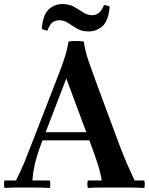

<svg xmlns="http://www.w3.org/2000/svg" viewBox="-30 -925 736 947"><path d="M-8 2Q-12 -17 -8 -35H49Q72 -80 89.5 -122.5Q107 -165 124 -210L244 -519Q254 -545 267 -578.5Q280 -612 291.5 -649Q303 -686 308 -720Q318 -722 331.5 -722.5Q345 -723 359 -722.5Q373 -722 383 -720L297 -538L171 -210Q154 -165 143.5 -122.5Q133 -80 130 -35H216Q220 -17 216 2Q175 0 140 0Q105 0 88 0Q70 0 48.5 0Q27 0 -8 2ZM634 -35H682Q686 -17 682 2Q659 1 640.5 0.5Q622 0 601.5 0Q581 0 552 0Q510 0 473.5 0Q437 0 403 2Q399 -17 403 -35H472Q464 -80 450 -122.5Q436 -165 419 -210L297 -538L383 -720Q391 -669 407.5 -622Q424 -575 448 -509L559 -210Q576 -165 594.5 -122Q613 -79 634 -35ZM432 -233H170V-273H432ZM483 -900Q499 -899 511 -892Q505 -823 476 -796.5Q447 -770 407 -770Q374 -770 350 -784Q326 -798 306.5 -811.5Q287 -825 263 -825Q244 -825 229.5 -815Q215 -805 204 -774Q187 -776 176 -783Q182 -852 210 -878.5Q238 -905 278 -905Q311 -905 335 -891.5Q359 -878 380 -864Q401 -850 424 -850Q442 -850 456.5 -860.5Q471 -871 483 -900Z"/></svg>

Font: Poltawski Nowy SemiBold
Style: Regular
Weight: 600
Version: Version 1.001;gftools[0.9.25]